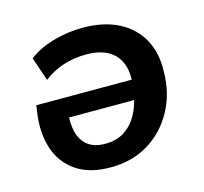

<svg xmlns="http://www.w3.org/2000/svg" viewBox="-81 -591 733 690"><g transform="rotate(-15 285.5 -245.5)"><path d="M250 10Q171 10 121.5 -24.5Q72 -59 53.5 -117.5Q35 -176 45 -246L49 -275H424L414 -202H134L153 -220Q148 -180 156.5 -147Q165 -114 189 -95.5Q213 -77 253 -77Q296 -77 325.5 -96.5Q355 -116 372.5 -148Q390 -180 397 -218L401 -248Q409 -296 396.5 -331.5Q384 -367 352 -386Q320 -405 268 -405Q224 -405 183.5 -392Q143 -379 110 -353L80 -441Q117 -470 171.5 -485.5Q226 -501 281 -501Q359 -501 414 -473Q469 -445 497.5 -393.5Q526 -342 523 -271Q522 -191 486.5 -127Q451 -63 390.5 -26.5Q330 10 250 10Z"/></g></svg>

Font: Nunito Sans 11pt
Style: Bold Italic
Weight: 700
Italic angle: -9°
Version: Version 3.101;gftools[0.9.27]